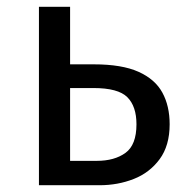

<svg xmlns="http://www.w3.org/2000/svg" viewBox="-20 -547 556 567"><path d="M171 -287V-357H257Q340 -357 389 -335Q438 -313 459.5 -273.5Q481 -234 481 -180Q481 -117 451.5 -77Q422 -37 375 -18.5Q328 0 274 0H95V-527H187V-72H266Q318 -72 350.5 -95.5Q383 -119 383 -180Q383 -233 356 -260Q329 -287 256 -287Z"/></svg>

Font: Fira Sans Variable
Style: Regular
Weight: 400
Designer: Carrois Corporate & Edenspiekermann AG
Foundry: Carrois Corporate GbR & Edenspiekermann AG
Version: Version 4.202